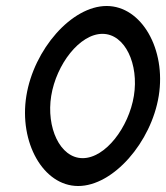

<svg xmlns="http://www.w3.org/2000/svg" viewBox="-20 -610 555 641"><path d="M68 -290C43 -135 124 11 241 11C358 11 485 -135 510 -290C535 -445 453 -590 336 -590C219 -590 93 -445 68 -290ZM151 -290C168 -395 246 -497 322 -497C398 -497 444 -395 427 -290C410 -185 332 -82 256 -82C180 -82 134 -185 151 -290Z"/></svg>

Font: Charger Pro
Style: BdNarObl
Weight: 700
Designer: Jasper
Foundry: Cannot Into Space Fonts
Version: Version 1.09